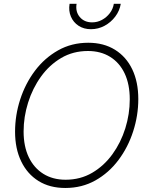

<svg xmlns="http://www.w3.org/2000/svg" viewBox="-20 -958 757 989"><path d="M316.4 10.3Q236.3 10.3 178.5 -25.6Q120.6 -61.5 89.1 -127Q57.6 -192.4 57.6 -279.3Q57.6 -364.3 84 -445.8Q110.4 -527.3 159.9 -593.3Q209.5 -659.2 279.1 -698.5Q348.6 -737.8 434.6 -737.8Q514.2 -737.8 572.3 -701.7Q630.4 -665.5 661.4 -600.6Q692.4 -535.6 692.4 -447.8Q692.4 -363.3 666 -281.5Q639.6 -199.7 590.3 -133.8Q541 -67.9 471.7 -28.8Q402.3 10.3 316.4 10.3ZM317.9 -32.2Q394 -32.2 455.1 -68.1Q516.1 -104 559.3 -163.8Q602.5 -223.6 625.5 -297.1Q648.4 -370.6 648.4 -446.3Q648.4 -523.9 622.1 -579.6Q595.7 -635.3 547.1 -665.3Q498.5 -695.3 433.1 -695.3Q356.4 -695.3 295.4 -659.4Q234.4 -623.5 191.2 -563.5Q147.9 -503.4 124.8 -429.7Q101.6 -356 101.6 -280.8Q101.6 -204.1 128.2 -148.4Q154.8 -92.8 203.4 -62.5Q252 -32.2 317.9 -32.2ZM448.7 -807.6Q411.6 -807.6 384.8 -825.2Q357.9 -842.8 345.2 -872.6Q332.5 -902.3 338.4 -938.5H374.5Q367.7 -897.9 390.9 -870.4Q414.1 -842.8 454.6 -842.8Q481.4 -842.8 505.1 -855.5Q528.8 -868.2 545.4 -889.9Q562 -911.6 566.4 -938.5H602.1Q596.2 -902.3 573.7 -872.6Q551.3 -842.8 518.6 -825.2Q485.8 -807.6 448.7 -807.6Z"/></svg>

Font: Inter 28pt ExtraLight
Style: Italic
Weight: 250
Italic angle: -9.3988°
Designer: Rasmus Andersson
Foundry: rsms
Version: Version 4.001;git-66647c0bb